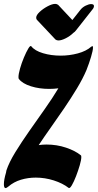

<svg xmlns="http://www.w3.org/2000/svg" viewBox="-40 -951 503 987"><path d="M405 -592Q386 -547 355.5 -496.5Q325 -446 290 -394.5Q255 -343 220.5 -294.5Q186 -246 159 -205Q178 -208 199 -208Q252 -208 299.5 -192Q347 -176 375 -153Q378 -152 378 -144Q378 -129 370 -101.5Q362 -74 351 -45.5Q340 -17 329.5 1Q319 19 313 15Q282 -9 236.5 -23.5Q191 -38 144 -38Q104 -38 67.5 -27Q31 -16 3 8Q-7 16 -11 16Q-20 16 -20 -4Q-20 -27 -9 -64Q-9 -67 -7 -75Q7 -117 39 -169Q71 -221 111 -278Q151 -335 190.5 -391Q230 -447 260 -497Q237 -494 213 -494Q162 -494 119 -507.5Q76 -521 57 -545Q55 -547 55 -555Q55 -570 63 -598.5Q71 -627 83 -655.5Q95 -684 105.5 -701.5Q116 -719 121 -713Q139 -690 181 -677.5Q223 -665 272 -665Q317 -665 360 -676.5Q403 -688 429 -711Q434 -714 435 -714Q438 -714 438 -706Q438 -692 428 -658.5Q418 -625 406 -595Q406 -594 405 -592ZM259 -926 332 -848 373 -900Q384 -914 400.5 -922Q417 -930 428 -930Q443 -930 443 -920Q443 -911 435 -902L350 -794Q345 -787 337 -782Q321 -766 298.5 -754.5Q276 -743 260 -743Q252 -743 245 -748L149 -850Q146 -855 146 -860Q146 -873 163.5 -889.5Q181 -906 204.5 -918.5Q228 -931 244 -931Q252 -931 259 -926Z"/></svg>

Font: Ga Maamli
Style: Regular
Weight: 400
Designer: Afotey Clement Nii Odai, Ama Asantewa Diaka, David Abbey-Thompson
Foundry: Sorkin Type Co.
Version: Version 1.000; ttfautohint (v1.8.4.7-5d5b)